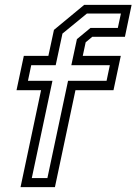

<svg xmlns="http://www.w3.org/2000/svg" viewBox="-20 -770 562 790"><path d="M64.5 0 149 -399H48L78 -540H179L202 -647L326.5 -750H521.5L494 -618.5H359.5L332.5 -596L320.5 -540H477L447 -399H290.5L206 0ZM110.8 -37.2H175L260 -437.5H418.5L432 -501.8H273.5L296.5 -609L352.2 -655H464.8L477.5 -714.2H337.5L237 -631.8L209.2 -501.8H108.5L95 -437.5H195.8Z"/></svg>

Font: Tourney Thin
Style: Italic
Weight: 100
Italic angle: -12°
Designer: Tyler Finck
Foundry: Etcetera Type Co
Version: Version 1.015